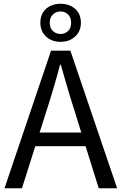

<svg xmlns="http://www.w3.org/2000/svg" viewBox="-20 -1003 648 1023"><path d="M4 0 252 -733H355L604 0H506L436 -224H168L97 0ZM191 -297H413L378 -410Q358 -472 340 -533Q322 -594 304 -658H300Q283 -594 265 -533Q247 -472 227 -410ZM303 -780Q256 -780 225.5 -808Q195 -836 195 -882Q195 -929 225.5 -956Q256 -983 303 -983Q349 -983 380 -956Q411 -929 411 -882Q411 -836 380 -808Q349 -780 303 -780ZM303 -822Q326 -822 342.5 -837.5Q359 -853 359 -882Q359 -910 342.5 -926Q326 -942 303 -942Q279 -942 262 -926Q245 -910 245 -882Q245 -853 262 -837.5Q279 -822 303 -822Z"/></svg>

Font: Chocolate Classical Sans
Style: Regular
Weight: 400
Designer: 田海東、宇文滿月
Foundry: Moonlit Owen
Version: Version 1.001